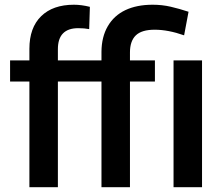

<svg xmlns="http://www.w3.org/2000/svg" viewBox="-20 -780 932 800"><path d="M102.5 0V-440.4H22V-528.3H102.5V-576.7Q102.5 -664.6 151.4 -712.4Q200.2 -760.3 288.1 -760.3Q319.3 -760.3 354.5 -751.5L351.6 -658.7Q332 -662.6 306.2 -662.6Q221.2 -662.6 221.2 -575.2V-528.3H402.8V-564.5Q403.3 -626.5 429.2 -670.9Q455.1 -715.3 502.4 -737.8Q549.8 -760.3 616.2 -760.3Q655.3 -760.3 691.2 -752Q727.1 -743.7 765.6 -731L747.1 -632.8Q680.7 -656.2 624.5 -656.2Q570.3 -656.2 545.9 -632.6Q521.5 -608.9 521.5 -561.5V-528.3H625.5V-440.4H521.5V0H402.8V-440.4H221.2V0ZM821.8 0H703.1V-528.3H821.8Z"/></svg>

Font: Roboto Medium
Style: Regular
Weight: 500
Designer: Google
Version: Version 2.134; 2016; ttfautohint (v1.6)